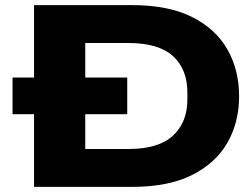

<svg xmlns="http://www.w3.org/2000/svg" viewBox="-20 -730 986 750"><path d="M113 0V-284H29V-427H113V-710H496Q637 -710 729.5 -664Q822 -618 868 -537.5Q914 -457 914 -354Q914 -252 868 -172Q822 -92 729.5 -46Q637 0 496 0ZM313 -148H482Q599 -148 655.5 -200Q712 -252 712 -342V-368Q712 -460 655.5 -511Q599 -562 482 -562H313V-427H477V-284H313Z"/></svg>

Font: Special Gothic Extended Bold
Style: Regular
Weight: 700
Width: 7
Designer: Alistair McCready
Foundry: Monolith
Version: Version 1.000; ttfautohint (v1.8.4.7-5d5b)